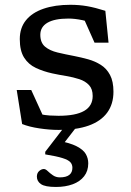

<svg xmlns="http://www.w3.org/2000/svg" viewBox="-20 -520 531 781"><path d="M266.5 -500.5Q302 -500.5 334.8 -494.8Q367.5 -489 408.5 -476L421.5 -346.5H364.5L309.5 -470L378 -418Q346 -431.5 315.2 -438Q284.5 -444.5 258.5 -444.5Q202 -444.5 173 -427.5Q144 -410.5 144 -378.5Q144 -346.5 163.2 -330.2Q182.5 -314 214 -306.5Q245.5 -299 282.5 -292Q310.5 -286.5 338.5 -278.8Q366.5 -271 390 -256.2Q413.5 -241.5 427.5 -215.2Q441.5 -189 441.5 -147Q441.5 -96.5 416 -61.8Q390.5 -27 341 -9.2Q291.5 8.5 219 8.5Q181.5 8.5 140 2.2Q98.5 -4 70 -15.5L48 -154H107L169.5 -17L108 -66Q126.5 -59 145 -55.2Q163.5 -51.5 182 -50.2Q200.5 -49 218 -49Q288 -49 322.5 -69Q357 -89 357 -129.5Q357 -158 342 -174Q327 -190 302.5 -198Q278 -206 249.2 -210.8Q220.5 -215.5 192.5 -221.5Q156 -229.5 125.8 -243.8Q95.5 -258 78 -285.8Q60.5 -313.5 60.5 -361Q60.5 -406.5 85.5 -437.5Q110.5 -468.5 157 -484.5Q203.5 -500.5 266.5 -500.5ZM207.5 240.5Q163.5 240.5 146.8 229Q130 217.5 130 198.5Q130 184 139.2 175.8Q148.5 167.5 158.5 167.5Q165.5 167.5 174.2 176Q183 184.5 195.2 193Q207.5 201.5 223.5 201.5Q249 201.5 261.8 191.5Q274.5 181.5 274.5 162.5Q274.5 149 266.2 139.8Q258 130.5 234.2 123Q210.5 115.5 164 108V97.5L250.5 -15H300L217.5 91.5L213 51.5Q264.5 61 291.8 75Q319 89 329 106.5Q339 124 339 144.5Q339 175.5 322.2 197Q305.5 218.5 275.8 229.5Q246 240.5 207.5 240.5Z"/></svg>

Font: Newsreader 9pt
Style: Regular
Weight: 400
Designer: Hugues Gentile
Foundry: Production Type
Version: Version 1.003